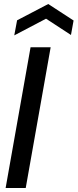

<svg xmlns="http://www.w3.org/2000/svg" viewBox="-20 -935 386 955"><path d="M8 0 132 -700H232L108 0ZM51 -759 65 -834 220 -915 346 -833 333 -761 209 -842Z"/></svg>

Font: DM Sans 36pt Medium
Style: Italic
Weight: 500
Italic angle: -10°
Designer: Colophon Foundry, Jonny Pinhorn
Foundry: Colophon Foundry
Version: Version 4.004;gftools[0.9.30]